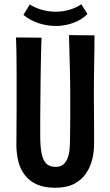

<svg xmlns="http://www.w3.org/2000/svg" viewBox="-20 -872 518 902"><path d="M239 10Q188 10 153.5 -5.5Q119 -21 97.5 -48.5Q76 -76 66.5 -112.5Q57 -149 57 -192Q57 -227 57.5 -269.5Q58 -312 58 -355Q58 -398 58 -432Q58 -477 58 -520Q58 -563 57.5 -606.5Q57 -650 55 -696L175 -695Q174 -662 173 -625.5Q172 -589 171.5 -553Q171 -517 170.5 -484.5Q170 -452 170 -426Q170 -397 169.5 -369Q169 -341 169 -316Q169 -291 169 -270Q169 -249 169 -234Q169 -186 175 -153.5Q181 -121 196.5 -104.5Q212 -88 241 -88Q264 -88 277.5 -99.5Q291 -111 298 -130Q305 -149 307 -173Q309 -197 309 -221Q309 -231 309.5 -255.5Q310 -280 310 -321.5Q310 -363 310 -424Q310 -488 308.5 -540.5Q307 -593 306 -634.5Q305 -676 304 -707L424 -706Q424 -673 423.5 -642.5Q423 -612 422.5 -580Q422 -548 421.5 -510Q421 -472 421 -422Q422 -337 422 -277Q422 -217 422 -194Q422 -162 414 -126.5Q406 -91 386 -60Q366 -29 330.5 -9.5Q295 10 239 10ZM242 -750Q201 -750 161.5 -763Q122 -776 90 -802L120 -851Q147 -834 178.5 -825.5Q210 -817 241 -817Q275 -817 306 -826Q337 -835 362 -852L391 -806Q362 -778 323 -764Q284 -750 242 -750Z"/></svg>

Font: Truculenta
Style: Bold
Weight: 700
Designer: Ivan Castro, Eva Sanz & Omnibus-Type Team
Foundry: Omnibus-Type
Version: Version 1.002